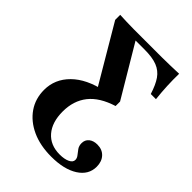

<svg xmlns="http://www.w3.org/2000/svg" viewBox="-182 -504 784 784"><g transform="rotate(45 210.0 -111.5)"><path d="M255.6 192.7Q191.1 192.7 143.1 170.6Q95.2 148.4 68.5 109.7Q41.9 71 41.9 20.2Q41.9 -41.9 87.9 -87.5Q133.9 -133.1 218.5 -150.8L198.4 -127.4L45.2 -387.1V-416.1Q65.3 -415.3 84.7 -414.5Q104 -413.7 125.8 -413.7Q147.6 -413.7 173.4 -413.7H214.5H286.3Q311.3 -413.7 335.9 -414.5Q360.5 -415.3 385.5 -416.1Q384.7 -381.5 386.3 -346.8Q387.9 -312.1 391.9 -275.8H362.1Q349.2 -316.9 332.7 -340.7Q316.1 -364.5 288.7 -375.4Q261.3 -386.3 214.5 -386.3H163.7L295.2 -165.3V-139.5Q225 -117.7 191.5 -75.4Q158.1 -33.1 158.1 29Q158.1 91.1 188.7 126.6Q219.4 162.1 273.4 162.1Q300.8 162.1 317.7 154Q334.7 146 334.7 132.3Q334.7 121.8 327 112.5Q319.4 103.2 311.7 92.3Q304 81.5 304 66.1Q304 46.8 317.7 35.5Q331.5 24.2 354 24.2Q382.3 24.2 399.2 42.3Q416.1 60.5 416.1 90.3Q416.1 137.1 372.6 164.9Q329 192.7 255.6 192.7Z"/></g></svg>

Font: Playfair 5pt SemiExpanded Light
Style: Bold
Weight: 700
Version: Version 2.203